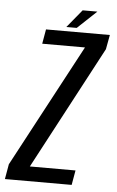

<svg xmlns="http://www.w3.org/2000/svg" viewBox="-84 -811 516 849"><g transform="rotate(5 174.5 -386.5)"><path d="M-29.4 0H266.9L278.3 -65.1H75.6L365.5 -610.9L377.4 -675H94L82.8 -610.6H272.6L-17.8 -66.6ZM182.6 -693.5H228.7L313.4 -773.2H248.1Z"/></g></svg>

Font: Anybody Thin Condensed
Style: Italic
Weight: 100
Width: 3
Italic angle: -10°
Version: Version 1.113;gftools[0.9.25]